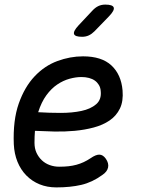

<svg xmlns="http://www.w3.org/2000/svg" viewBox="-20 -805 640 835"><path d="M440 -115Q454 -95 450 -76.5Q446 -58 425 -44Q381 -12 333.5 -1Q286 10 225 10Q185 10 152 -3.5Q119 -17 94.5 -42Q70 -67 56 -101.5Q42 -136 40 -178Q36 -282 61.5 -354.5Q87 -427 130.5 -473Q174 -519 229.5 -539.5Q285 -560 341 -560Q422 -560 464.5 -520.5Q507 -481 513 -412Q517 -365 501.5 -333Q486 -301 456.5 -281Q427 -261 387.5 -250.5Q348 -240 304.5 -236Q261 -232 216.5 -233Q172 -234 132 -236Q131 -224 130.5 -211Q130 -198 130 -184Q130 -159 139 -140Q148 -121 162.5 -107.5Q177 -94 196.5 -87Q216 -80 237 -80Q260 -80 278 -82Q296 -84 312.5 -88.5Q329 -93 344 -100Q359 -107 374 -117Q397 -133 412.5 -132.5Q428 -132 440 -115ZM146 -317Q194 -314 244 -314Q294 -314 334 -322.5Q374 -331 398 -351.5Q422 -372 418 -409Q417 -424 410 -435.5Q403 -447 392.5 -454.5Q382 -462 367 -466Q352 -470 334 -470Q310 -470 282.5 -462.5Q255 -455 229 -437.5Q203 -420 181.5 -390.5Q160 -361 146 -317ZM337 -645Q306 -645 302 -657Q298 -669 321 -694L382 -759Q394 -772 407.5 -778.5Q421 -785 438 -785Q470 -785 474.5 -772.5Q479 -760 454 -734L391 -669Q379 -657 366 -651Q353 -645 337 -645Z"/></svg>

Font: Maple Mono NL
Style: Italic
Weight: 400
Italic angle: -10°
Monospace: yes
Designer: subframe7536
Version: Version 7.000